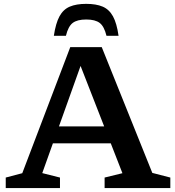

<svg xmlns="http://www.w3.org/2000/svg" viewBox="-20 -950 884 970"><path d="M218 -226V-311.5H578V-226ZM749.5 -76.5 840.5 -53V0H508.5V-53L598.5 -75L374.5 -649H398.5L193.5 -75.5L283 -53V0H9V-53L92.5 -75L335 -712H494ZM415.5 -851.5Q370 -851.5 347.2 -834Q324.5 -816.5 313 -769H252Q261.5 -832.5 280.5 -867.5Q299.5 -902.5 332.5 -916.5Q365.5 -930.5 415.5 -930.5Q466 -930.5 498.8 -916.5Q531.5 -902.5 550.8 -867.5Q570 -832.5 579 -769H518Q506.5 -816.5 483.8 -834Q461 -851.5 415.5 -851.5Z"/></svg>

Font: Newsreader 7pt Medium
Style: Regular
Weight: 500
Designer: Hugues Gentile
Foundry: Production Type
Version: Version 1.003